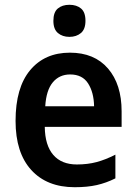

<svg xmlns="http://www.w3.org/2000/svg" viewBox="-20 -772 570 802"><path d="M272 -552Q374 -552 431 -486Q488 -420 488 -307V-242H167Q168 -165 202.5 -125Q237 -85 301 -85Q346 -85 383.5 -95Q421 -105 462 -126V-27Q424 -8 384.5 1Q345 10 292 10Q176 10 110.5 -62Q45 -134 45 -267Q45 -406 106 -479Q167 -552 272 -552ZM273 -461Q228 -461 200.5 -428Q173 -395 169 -328H373Q372 -386 348 -423.5Q324 -461 273 -461ZM270 -752Q300 -752 318.5 -736.5Q337 -721 337 -685Q337 -650 318 -634Q299 -618 270 -618Q241 -618 222 -634Q203 -650 203 -685Q203 -721 221.5 -736.5Q240 -752 270 -752Z"/></svg>

Font: Noto Sans SemiCondensed SemiBold
Style: Regular
Weight: 600
Width: 4
Designer: Monotype Design Team
Foundry: Monotype Imaging Inc.
Version: Version 2.013; ttfautohint (v1.8.4.7-5d5b)